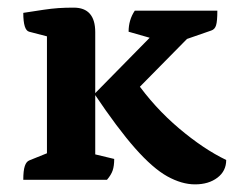

<svg xmlns="http://www.w3.org/2000/svg" viewBox="-20 -471 622 503"><path d="M41 0Q41 -24.2 45 -36Q49 -47.9 57 -50.9L114 -73.9L103 -58.6V-388.3L114.5 -372.8L56.4 -387.9Q41 -391.8 41 -437.3Q73.3 -442.2 94 -445.4Q114.8 -448.5 133.2 -449.8Q151.6 -451 173.1 -451Q229.5 -451 229.5 -386.7V-55.2L214.7 -70.1L279.2 -54.6Q279.2 -36.4 275.2 -24.6Q271.3 -12.9 260.3 0ZM490.9 12Q456.3 12 418.3 -9Q380.4 -30.1 334.3 -82.2Q288.2 -134.3 227.4 -224.9L385.7 -385.9L378 -370.4L316.9 -387.9Q316.9 -418.9 333.1 -443H549.4Q549.4 -415.8 546.1 -404.9Q542.9 -394 533.4 -391L432.2 -355.9L498.8 -398.3L318.8 -215.7L334.6 -260.2Q384.4 -189.3 448.9 -134.8Q513.4 -80.3 572.6 -51.9Q572.6 -22.9 549.6 -5.5Q526.6 12 490.9 12Z"/></svg>

Font: Petrona
Style: Regular
Weight: 400
Designer: Ringo R. Seeber
Foundry: Ringo R. Seeber
Version: Version 2.001; ttfautohint (v1.8.3)